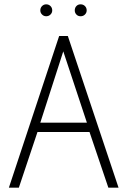

<svg xmlns="http://www.w3.org/2000/svg" viewBox="-20 -866 586 886"><path d="M193 -846Q182 -846 174 -838Q166 -830 166 -818Q166 -807 174 -799Q182 -791 193 -791Q205 -791 213 -799Q221 -807 221 -818Q221 -830 213 -838Q205 -846 193 -846ZM352 -846Q340 -846 332.5 -838Q325 -830 325 -818Q325 -807 332.5 -799Q340 -791 352 -791Q364 -791 372 -799Q380 -807 380 -818Q380 -830 372 -838Q364 -846 352 -846ZM527 0 293 -700H253L21 0H67L153 -257H393L480 0ZM166 -300 272 -629 381 -300Z"/></svg>

Font: Advent Pro Light
Style: Regular
Weight: 300
Version: Version 3.000